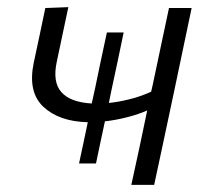

<svg xmlns="http://www.w3.org/2000/svg" viewBox="-20 -518 589 538"><path d="M201.5 -60Q208 -90.5 214.2 -119.5Q220.5 -148.5 226 -175.5Q145.5 -177.5 101.5 -218.8Q57.5 -260 74.5 -342Q83 -382 91 -419.2Q99 -456.5 107 -495.5L171.5 -498Q163.5 -460 155.5 -422.5Q147.5 -385 139 -344.5Q127 -288 152 -259.8Q177 -231.5 237 -228L246 -268.5Q253 -302.5 261.5 -343Q270 -383.5 279.5 -427H326.5Q317.5 -383.5 309 -343.2Q300.5 -303 293 -268.5L285 -229.5Q311 -232 342.5 -239.8Q374 -247.5 403.5 -261L408 -280.5Q421 -341.5 431.5 -391.8Q442 -442 453.5 -495.5H517Q505.5 -440 494.2 -387.2Q483 -334.5 469.5 -269.5L459 -220Q446 -159 435 -107.2Q424 -55.5 412 0H348Q359 -50 370.8 -105Q382.5 -160 392.5 -208.5Q369 -198 337.2 -189.8Q305.5 -181.5 274 -178Q268 -150.5 261.8 -121Q255.5 -91.5 249 -60Z"/></svg>

Font: Commissioner Light
Style: Italic
Weight: 300
Italic angle: -12°
Designer: Kostas Bartsokas
Foundry: Kostas Bartsokas
Version: Version 1.000; ttfautohint (v1.8.3)